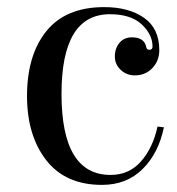

<svg xmlns="http://www.w3.org/2000/svg" viewBox="-20 -500 499 540"><path d="M289 -460Q153 -460 153 -236Q153 -8 291 -8Q343 -8 376.5 -46Q410 -84 423 -144L441 -142Q426 -69 381 -24.5Q336 20 267 20Q164 20 110 -49.5Q56 -119 56 -230Q56 -345 110.5 -412.5Q165 -480 273 -480Q342 -480 385 -450Q428 -420 428 -359Q428 -329 408.5 -308.5Q389 -288 359 -288Q336 -288 319.5 -303.5Q303 -319 303 -341Q303 -364 316 -379.5Q329 -395 351 -395Q385 -395 391 -369Q392 -360 400 -360Q409 -360 409 -369Q409 -403 378.5 -431.5Q348 -460 289 -460Z"/></svg>

Font: Elsie Swash Caps
Style: Regular
Weight: 400
Designer: Alejandro Inler
Foundry: Alejandro Inler
Version: 1.001